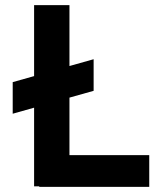

<svg xmlns="http://www.w3.org/2000/svg" viewBox="-20 -723 611 745"><path d="M29.3 -281.7 112.3 -305.2V0H132.3V2H559.1V-121.1H249.5V-344.2L343.3 -370.6V-493.2L249.5 -466.8V-703.1H112.3V-427.7L29.3 -404.3Z"/></svg>

Font: Wand UI Pro Bold
Style: Regular
Weight: 700
Designer: Andreas Faust
Version: Version 1.003;FEAKit 1.0